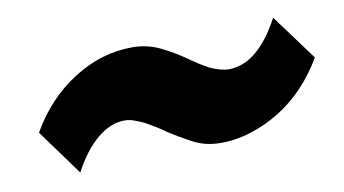

<svg xmlns="http://www.w3.org/2000/svg" viewBox="-40 -531 734 410"><g transform="rotate(-10 326.5 -326.0)"><path d="M642 -354Q623 -321 597.5 -294Q572 -267 542 -248.5Q512 -230 479 -219.5Q446 -209 413 -209Q380 -209 353.5 -223Q327 -237 304 -252Q293 -260 281.5 -267Q270 -274 259 -280Q248 -285 238 -288.5Q228 -292 218 -292Q188 -292 159 -268Q130 -244 106 -199L34 -298Q72 -365 133 -404Q194 -443 261 -443Q294 -443 321.5 -429.5Q349 -416 372 -400Q383 -392 394 -385Q405 -378 416 -372Q440 -361 457 -361Q520 -361 569 -453Z"/></g></svg>

Font: TypoPRO Sinkin Sans
Style: 800 Black Italic
Weight: 900
Italic angle: -112°
Designer: Keith Bates
Foundry: K-Type
Version: Sinkin Sans (version 1.0)  by Keith Bates   •   © 2014   www